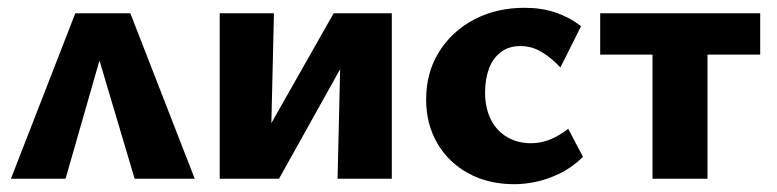

<svg xmlns="http://www.w3.org/2000/svg" viewBox="-20 -458 1990 492"><path d="M8 0 173 -424H314L479 0H325L212 -380H257L148 0Z M845 0 855 -424H984V0ZM543 0V-424H682L672 0ZM632 0V-66L835 -424H893V-355L695 0Z M1298 14Q1231 14 1180 -14Q1129 -42 1100.5 -91Q1072 -140 1072 -203Q1072 -272 1105 -325Q1138 -378 1195 -408Q1252 -438 1324 -438Q1368 -438 1403.5 -426Q1439 -414 1469 -391L1416 -285Q1394 -309 1368.5 -324.5Q1343 -340 1313 -340Q1284 -340 1263.5 -324.5Q1243 -309 1233 -282Q1223 -255 1223 -221Q1223 -182 1237.5 -152.5Q1252 -123 1279 -107Q1306 -91 1341 -91Q1366 -91 1389.5 -100.5Q1413 -110 1436 -128L1474 -56Q1445 -28 1413.5 -13Q1382 2 1353 8Q1324 14 1298 14Z M1652 0V-424H1793V0ZM1518 -318V-424H1928V-318Z"/></svg>

Font: Ysabeau Infant ExtraBold
Style: Regular
Weight: 800
Designer: Christian Thalmann (Catharsis Fonts)
Version: Version 2.001;gftools[0.9.30]; featfreeze: ss01,ss02,lnum